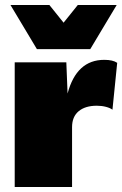

<svg xmlns="http://www.w3.org/2000/svg" viewBox="-20 -750 490 770"><path d="M450 -498 431 -310Q422 -317 405 -321.5Q388 -326 368 -326Q322 -326 295.5 -304Q269 -282 269 -240V0H39V-500H246L251 -375Q287 -510 398 -510Q433 -510 450 -498ZM342 -553H128L22 -730H178L235 -659L292 -730H448Z"/></svg>

Font: Work Sans Black
Style: Regular
Weight: 900
Designer: Wei Huang
Foundry: Wei Huang
Version: Version 1.500